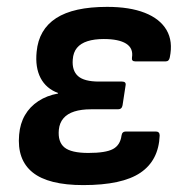

<svg xmlns="http://www.w3.org/2000/svg" viewBox="-20 -524 531 556"><path d="M221.1 12Q120 12 74.4 -24.8Q28.9 -61.6 35.4 -133.9Q38.1 -166.2 52.3 -190.6Q66.4 -215 91.1 -231.2Q115.8 -247.4 147.9 -253.1L148.2 -254.7Q113.6 -267.4 97.5 -298.2Q81.5 -329 86.1 -374.2Q92.1 -438.6 142.5 -471.4Q192.9 -504.1 290.1 -504.1Q355.6 -504.1 399.3 -486.9Q443.1 -469.7 462.2 -437.2Q481.4 -404.6 471.7 -357.9Q469.7 -346.2 459.6 -346.2H371.9Q360.2 -346.2 362.2 -357.6Q366.5 -384.1 345.3 -397.6Q324 -411 280.5 -411Q253.2 -411 233.4 -404.7Q213.6 -398.4 202.9 -385.4Q192.1 -372.4 190.7 -351.5Q188.1 -319.6 205.9 -303.7Q223.6 -287.8 266.7 -287.8H333.6Q346 -287.8 343.6 -276.1L334.9 -219.2Q332.9 -207.5 321.9 -207.5H243Q215.4 -207.5 195.2 -201.1Q174.9 -194.6 163.7 -181.4Q152.4 -168.3 150.4 -148.4Q147.1 -113.2 166.5 -97.2Q186 -81.1 235.8 -81.1Q286.1 -81.1 307.1 -92.4Q328.2 -103.6 331.9 -131.5Q333.6 -143.2 344.3 -143.2H431Q442.4 -143.2 442.4 -131.5Q439.4 -59.3 386.5 -23.7Q333.6 12 221.1 12Z"/></svg>

Font: Sofia Sans Hairline
Style: Italic
Weight: 1
Italic angle: -9°
Designer: Botio Nikoltchev, Ani Petrova
Foundry: lettersoup
Version: Version 4.102